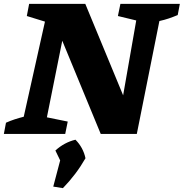

<svg xmlns="http://www.w3.org/2000/svg" viewBox="-35 -694 952 995"><path d="M589 -674H897L886 -616Q862 -606 840 -598.5Q818 -591 791 -585L674 0H487L260 -550L302 -554L208 -86L316 -64L303 0H-15L-4 -58Q18 -68 41 -75.5Q64 -83 88 -89L198 -582L104 -611L116 -674H407L630 -135L591 -131L671 -588L576 -611ZM241 273 279 129 408 126Q360 210 291 281ZM299 183 252 86Q298 44 356 30Q396 70 408 126Z"/></svg>

Font: Piazzolla Thin Black
Style: Italic
Weight: 900
Italic angle: -11.3°
Version: Version 2.005